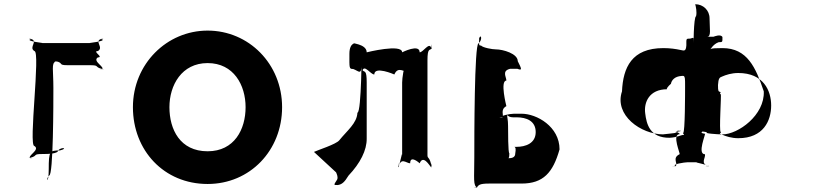

<svg xmlns="http://www.w3.org/2000/svg" viewBox="-20 -872 3869 910"><path d="M233 -455C233 -541 223 -571 243 -580C273 -580 216 -582 245 -582C284 -573 253 -563 300 -563H406C454 -563 425 -555 464 -545C494 -545 433 -543 462 -543C482 -553 415 -582 444 -600C474 -600 415 -630 444 -630C474 -648 423 -678 462 -688C492 -688 435 -686 464 -686C484 -676 395 -668 406 -668H180C192 -668 103 -676 123 -686C153 -686 96 -688 125 -688C164 -678 114 -648 143 -630C173 -630 114 -180 143 -180C173 -162 105 -132 125 -122C155 -122 94 -124 123 -124C162 -134 133 -142 180 -142C210 -142 256 -143 256 -160C274 -177 304 -169 264 -159C215 -159 211 -155 211 -70C211 7 194 -22 213 -40C233 -40 233 -387 233 -455Z M610 -364C610 -159 757 0 964 0C1165 0 1317 -159 1317 -364C1317 -569 1159 -727 964 -727C771 -727 610 -569 610 -364ZM783 -364C783 -468 841 -573 964 -573C1088 -573 1144 -468 1144 -364C1144 -259 1091 -155 964 -155C833 -155 783 -259 783 -364Z M1718 -216V-481C1718 -540 1709 -529 1699 -538C1699 -580 1697 -536 1697 -536C1707 -569 1736 -519 1754 -519C1754 -561 1849 -519 1849 -519C1867 -561 1897 -527 1906 -536C1906 -578 1904 -538 1904 -538C1894 -571 1886 -498 1886 -481V-136C1886 -160 1876 -90 1867 -80C1867 -122 1869 -78 1869 -78C1879 -130 1906 -98 1924 -98C1924 -140 1969 -98 1969 -98C1986 -140 2015 -88 2024 -78C2024 -120 2026 -80 2026 -80C2017 -132 2006 -118 2006 -136V-586C2006 -646 2017 -632 2026 -642C2026 -684 2024 -644 2024 -644C2015 -676 1986 -624 1969 -624C1969 -666 1886 -624 1886 -624C1886 -666 1718 -624 1718 -624C1718 -666 1635 -667 1663 -667C1673 -667 1636 -676 1636 -617C1636 -549 1634 -545 1654 -545C1682 -535 1694 -510 1694 -577C1694 -662 1694 -338 1674 -338C1672 -288 1625 -253 1588 -207C1573 -188 1484 -160 1468 -152L1573 -55C1577 -45 1583 -32 1578 -21C1560 7 1561 5 1581 5C1600 2 1612 -7 1632 -40C1687 -98 1719 -160 1718 -216Z M2228 -127C2228 -24 2221 8 2243 18C2243 18 2209 16 2240 16C2249 6 2250 -2 2298 -2H2452C2555 -2 2601 -54 2632 -164C2632 -272 2524 -333 2452 -333H2416C2399 -333 2341 -323 2363 -314C2363 -314 2330 -316 2361 -316C2370 -325 2349 -352 2380 -369C2380 -369 2349 -490 2380 -490C2380 -508 2357 -536 2398 -546H2432C2457 -536 2452 -546 2434 -582C2434 -618 2364 -638 2330 -638C2313 -638 2269 -646 2260 -656C2248 -656 2251 -659 2251 -691C2260 -713 2268 -684 2248 -666C2228 -666 2228 -212 2228 -127ZM2388 -275C2388 -306 2383 -319 2384 -323C2384 -323 2380 -325 2386 -325C2390 -321 2397 -316 2411 -316H2428C2475 -316 2519 -299 2519 -246C2519 -192 2470 -176 2428 -176H2416C2424 -176 2426 -166 2422 -144C2422 -126 2406 -122 2390 -122C2394 -126 2394 -138 2394 -146C2388 -146 2388 -253 2388 -275Z M3206 -635C3183 -640 3156 -644 3124 -644C2974 -644 2933 -552 2928 -439C2890 -326 3018 -235 3124 -235C3113 -235 3178 -240 3192 -244C3159 -246 3210 -249 3207 -252C3169 -252 3210 -254 3205 -254C3165 -251 3206 -241 3201 -236C3163 -236 3206 -141 3201 -141C3163 -123 3196 -95 3182 -85C3144 -85 3189 -84 3184 -84C3156 -93 3227 -103 3239 -103H3284C3264 -103 3334 -93 3338 -84C3300 -84 3346 -85 3341 -85C3295 -95 3326 -123 3321 -141C3283 -141 3326 -238 3321 -238C3283 -243 3326 -253 3318 -256C3280 -256 3320 -254 3315 -254C3280 -250 3331 -247 3331 -245C3313 -240 3380 -235 3404 -235C3478 -235 3605 -326 3600 -439C3562 -552 3522 -644 3404 -644C3337 -644 3356 -639 3331 -634C3288 -632 3252 -599 3250 -557C3250 -519 3281 -488 3318 -488C3326 -491 3332 -500 3336 -506C3347 -508 3347 -663 3347 -640C3347 -635 3358 -662 3386 -672C3406 -672 3404 -673 3404 -697C3395 -711 3368 -700 3362 -698H3332C3352 -698 3343 -737 3343 -785C3343 -823 3313 -852 3275 -852C3278 -842 3284 -814 3279 -795C3267 -793 3267 -640 3267 -673C3267 -701 3268 -692 3251 -689C3231 -689 3233 -689 3233 -657C3231 -627 3222 -632 3206 -635ZM3227 -464C3227 -432 3227 -244 3218 -242C3214 -239 3227 -235 3220 -231C3216 -230 3232 -235 3223 -233C3207 -233 3192 -221 3154 -219C3060 -218 3044 -284 3038 -335C3031 -387 3057 -449 3142 -449C3136 -449 3146 -463 3160 -475C3163 -492 3178 -510 3210 -512C3215 -512 3216 -513 3220 -512C3227 -508 3227 -499 3227 -464ZM3479 -217C3447 -217 3420 -226 3402 -234C3390 -238 3398 -237 3392 -237C3383 -240 3398 -233 3394 -234C3386 -238 3400 -242 3396 -246C3387 -249 3400 -424 3396 -425C3387 -431 3400 -433 3394 -436C3385 -439 3383 -438 3383 -469C3385 -500 3390 -505 3402 -509C3420 -517 3447 -526 3479 -526C3599 -526 3635 -442 3635 -372C3635 -301 3599 -217 3479 -217Z"/></svg>

Font: Hussar Przerywany
Style: Regular
Weight: 400
Foundry: Cannot Into Space Fonts
Version: Version 0.982